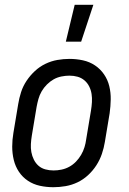

<svg xmlns="http://www.w3.org/2000/svg" viewBox="-20 -774 540 802"><path d="M203 8Q174 8 146.5 2Q119 -4 96.5 -19Q74 -34 59 -56.5Q44 -79 37.5 -106Q31 -133 31 -161.5Q31 -190 36 -219L56 -339Q60 -364 68 -389Q76 -414 91 -436.5Q106 -459 126 -477.5Q146 -496 170 -507.5Q194 -519 219.5 -523.5Q245 -528 270 -528Q299 -528 326.5 -522Q354 -516 376.5 -501Q399 -486 414.5 -463.5Q430 -441 436.5 -414Q443 -387 442.5 -358.5Q442 -330 438 -301L418 -181Q414 -156 405.5 -131Q397 -106 382.5 -83.5Q368 -61 348 -42.5Q328 -24 304 -12.5Q280 -1 254 3.5Q228 8 203 8ZM204 -62Q220 -62 237 -65.5Q254 -69 269.5 -77.5Q285 -86 297.5 -99Q310 -112 319 -127.5Q328 -143 333 -159.5Q338 -176 340 -192L360 -312Q363 -330 364 -347.5Q365 -365 362.5 -381.5Q360 -398 352.5 -413Q345 -428 332.5 -438.5Q320 -449 304 -453.5Q288 -458 270 -458Q254 -458 236.5 -454.5Q219 -451 204 -442.5Q189 -434 176 -421Q163 -408 154 -392.5Q145 -377 140.5 -360.5Q136 -344 133 -328L113 -208Q110 -190 109 -172.5Q108 -155 111 -138.5Q114 -122 121.5 -107Q129 -92 141 -81.5Q153 -71 169.5 -66.5Q186 -62 204 -62ZM255 -600 292 -754H370L319 -600Z"/></svg>

Font: Iosevka
Style: Italic
Weight: 400
Italic angle: -9°
Monospace: yes
Designer: Belleve Invis
Foundry: Belleve Invis
Version: Version 32.5.0; ttfautohint (v1.8.4)